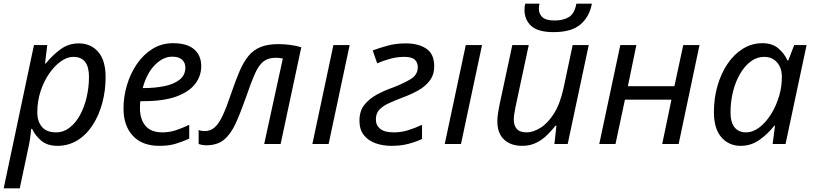

<svg xmlns="http://www.w3.org/2000/svg" viewBox="-42 -780 4407 1040"><path d="M-22 240 142 -536H214L202 -436H206Q241 -480 285 -512.5Q329 -545 385 -545Q450 -545 490 -499Q530 -453 530 -362Q530 -289 512 -222Q494 -155 460 -102.5Q426 -50 377.5 -20Q329 10 269 10Q215 10 182 -17.5Q149 -45 132 -82H127Q126 -66 122 -37.5Q118 -9 114 9L65 240ZM262 -63Q302 -63 335 -88.5Q368 -114 391.5 -157Q415 -200 427.5 -254Q440 -308 440 -364Q440 -472 355 -472Q322 -472 287.5 -447.5Q253 -423 224 -381Q195 -339 177.5 -285Q160 -231 160 -171Q160 -123 185 -93Q210 -63 262 -63Z M821 10Q728 10 677.5 -44.5Q627 -99 627 -192Q627 -256 645.5 -318.5Q664 -381 699 -432.5Q734 -484 783.5 -515Q833 -546 895 -546Q971 -546 1009.5 -513Q1048 -480 1048 -421Q1048 -369 1015.5 -326Q983 -283 914 -257.5Q845 -232 735 -232H718Q717 -223 716.5 -213Q716 -203 716 -195Q716 -134 746 -98.5Q776 -63 837 -63Q875 -63 909 -74Q943 -85 983 -104V-29Q945 -12 908.5 -1Q872 10 821 10ZM731 -303H738Q798 -303 849 -313.5Q900 -324 931 -348.5Q962 -373 962 -414Q962 -440 944.5 -456.5Q927 -473 890 -473Q842 -473 797.5 -428.5Q753 -384 731 -303Z M1075 7Q1062 7 1051 4.5Q1040 2 1034 0V-76Q1048 -70 1067 -70Q1099 -70 1122 -91Q1145 -112 1166 -158Q1187 -204 1212 -279Q1235 -346 1256 -395Q1277 -444 1303.5 -476.5Q1330 -509 1369 -525Q1408 -541 1466 -541Q1500 -541 1532 -536.5Q1564 -532 1590 -524L1478 0H1389L1490 -463Q1483 -465 1473 -466Q1463 -467 1452 -467Q1411 -467 1385.5 -447.5Q1360 -428 1339 -381Q1318 -334 1289 -249Q1260 -167 1233.5 -109.5Q1207 -52 1170.5 -22.5Q1134 7 1075 7Z M1650 0 1764 -536H1852L1738 0Z M2078 10Q2032 10 1992.5 -4Q1953 -18 1929 -48Q1905 -78 1905 -126Q1905 -179 1932 -212.5Q1959 -246 2000 -268Q2041 -290 2084 -305Q2144 -328 2182.5 -351.5Q2221 -375 2221 -416Q2221 -441 2205 -456.5Q2189 -472 2148 -472Q2109 -472 2071 -461.5Q2033 -451 2001 -437L1977 -507Q2012 -520 2057 -532.5Q2102 -545 2157 -545Q2224 -545 2267 -516.5Q2310 -488 2310 -421Q2310 -375 2285.5 -343Q2261 -311 2223 -290Q2185 -269 2142 -253Q2097 -236 2063.5 -220.5Q2030 -205 2012 -185Q1994 -165 1994 -133Q1994 -101 2017.5 -82Q2041 -63 2091 -63Q2132 -63 2170 -75Q2208 -87 2244 -104V-27Q2209 -11 2169 -0.5Q2129 10 2078 10Z M2367 0 2481 -536H2569L2455 0Z M2786 10Q2725 10 2688.5 -24Q2652 -58 2652 -123Q2652 -146 2655.5 -166.5Q2659 -187 2663 -209L2733 -536H2822L2750 -199Q2741 -156 2741 -132Q2741 -100 2757.5 -81.5Q2774 -63 2811 -63Q2845 -63 2884.5 -87Q2924 -111 2958 -164Q2992 -217 3011 -305L3060 -536H3147L3033 0H2961L2972 -99H2967Q2948 -75 2922.5 -49.5Q2897 -24 2863.5 -7Q2830 10 2786 10ZM2957 -606Q2872 -606 2835.5 -639.5Q2799 -673 2799 -727Q2799 -746 2803 -760H2880Q2877 -744 2877 -732Q2877 -704 2896.5 -686.5Q2916 -669 2962 -669Q3009 -669 3039.5 -687.5Q3070 -706 3080 -760H3164Q3151 -690 3102.5 -648Q3054 -606 2957 -606Z M3204 0 3318 -536H3405L3359 -313H3611L3659 -536H3747L3634 0H3545L3595 -240H3343L3292 0Z M3970 10Q3906 10 3865.5 -36.5Q3825 -83 3825 -173Q3825 -248 3844.5 -315.5Q3864 -383 3899 -434.5Q3934 -486 3982 -516Q4030 -546 4088 -546Q4141 -546 4174 -518Q4207 -490 4223 -453H4228L4260 -536H4327L4213 0H4143L4156 -99H4152Q4118 -55 4072 -22.5Q4026 10 3970 10ZM3999 -63Q4036 -63 4071.5 -90Q4107 -117 4135.5 -163Q4164 -209 4180 -266Q4188 -295 4190.5 -319.5Q4193 -344 4193 -365Q4193 -412 4167 -442Q4141 -472 4097 -472Q4058 -472 4025 -447.5Q3992 -423 3967 -380.5Q3942 -338 3928.5 -284Q3915 -230 3915 -171Q3915 -117 3937 -90Q3959 -63 3999 -63Z"/></svg>

Font: Noto Sans IKEA
Style: Italic
Weight: 400
Italic angle: -12°
Designer: Monotype Design Team
Foundry: Monotype Imaging Inc.
Version: Version 2.001